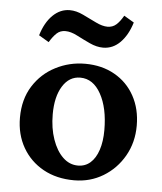

<svg xmlns="http://www.w3.org/2000/svg" viewBox="-48 -673 609 724"><g transform="rotate(5 256.0 -311.0)"><path d="M258.8 7.8Q192.4 7.8 142.1 -20Q91.8 -47.9 63.5 -97.2Q35.2 -146.5 35.2 -210Q35.2 -279.3 66.9 -329.6Q98.6 -379.9 150.9 -406.7Q203.1 -433.6 262.7 -433.6Q326.2 -433.6 374.5 -406.2Q422.9 -378.9 449.7 -330.1Q476.6 -281.2 476.6 -217.8Q476.6 -154.3 447.3 -103Q418 -51.8 368.7 -22Q319.3 7.8 258.8 7.8ZM268.6 -48.8Q295.9 -48.8 315.4 -65.9Q335 -83 345.7 -115.2Q356.4 -147.5 356.4 -190.4Q356.4 -274.4 327.1 -327.1Q297.9 -379.9 249 -379.9Q207 -379.9 182.1 -339.8Q157.2 -299.8 157.2 -233.4Q157.2 -180.7 171.9 -138.7Q186.5 -96.7 211.4 -72.8Q236.3 -48.8 268.6 -48.8ZM393.6 -627 431.6 -604.5Q417 -556.6 389.2 -528.3Q361.3 -500 324.2 -500Q299.8 -500 273.4 -512.2Q247.1 -524.4 222.7 -537.1Q198.2 -549.8 177.7 -549.8Q158.2 -549.8 145 -537.6Q131.8 -525.4 118.2 -502.9L80.1 -525.4Q94.7 -574.2 123 -602.1Q151.4 -629.9 187.5 -629.9Q211.9 -629.9 238.3 -617.2Q264.6 -604.5 289.6 -592.3Q314.5 -580.1 334 -580.1Q353.5 -580.1 367.2 -592.3Q380.9 -604.5 393.6 -627Z"/></g></svg>

Font: Crimson Pro ExtraLight SemiBold
Style: Regular
Weight: 600
Version: Version 1.002